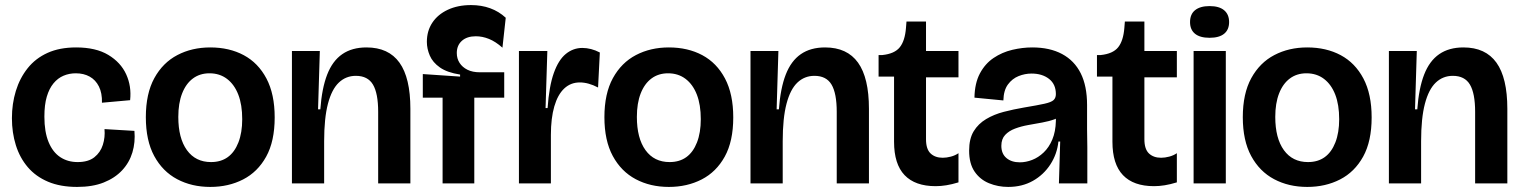

<svg xmlns="http://www.w3.org/2000/svg" viewBox="-20 -723 5998 757"><path d="M284 14Q218 14 169.5 -6.5Q121 -27 89.5 -64Q58 -101 42.5 -150.5Q27 -200 27 -257Q27 -314 42.5 -364.5Q58 -415 89 -454Q120 -493 167.5 -514.5Q215 -536 280 -536Q358 -536 407 -506.5Q456 -477 477.5 -430Q499 -383 493 -328L382 -318Q383 -356 370 -382Q357 -408 333.5 -421Q310 -434 279 -434Q253 -434 230.5 -424.5Q208 -415 191 -394.5Q174 -374 164.5 -342Q155 -310 155 -263Q155 -203 171.5 -163Q188 -123 217.5 -103.5Q247 -84 286 -84Q328 -84 352 -103Q376 -122 385.5 -152Q395 -182 392 -214L510 -207Q514 -162 502 -122Q490 -82 461.5 -51.5Q433 -21 389 -3.5Q345 14 284 14Z M809 14Q736 14 678.5 -16.5Q621 -47 588 -108Q555 -169 555 -261Q555 -354 588.5 -415Q622 -476 679.5 -506Q737 -536 809 -536Q884 -536 941 -505.5Q998 -475 1030.5 -413.5Q1063 -352 1063 -260Q1063 -166 1029.5 -105.5Q996 -45 938.5 -15.5Q881 14 809 14ZM812 -84Q851 -84 878 -103.5Q905 -123 920 -161.5Q935 -200 935 -253Q935 -310 919.5 -350Q904 -390 875 -412Q846 -434 806 -434Q768 -434 740.5 -413.5Q713 -393 698 -354.5Q683 -316 683 -262Q683 -178 717 -131Q751 -84 812 -84Z M1131 0V-272V-522H1241L1234 -292H1243Q1249 -375 1270 -429Q1291 -483 1329.5 -509.5Q1368 -536 1425 -536Q1512 -536 1555 -476Q1598 -416 1598 -294V0H1471V-282Q1471 -355 1450.5 -389.5Q1430 -424 1383 -424Q1344 -424 1316 -397.5Q1288 -371 1273 -314Q1258 -257 1258 -166V0Z M1725 0V-338H1647V-431L1794 -421V-429Q1743 -437 1714.5 -457Q1686 -477 1674.5 -504Q1663 -531 1663 -558Q1663 -601 1684.5 -633.5Q1706 -666 1745.5 -684.5Q1785 -703 1837 -703Q1878 -703 1912.5 -690.5Q1947 -678 1974 -653L1961 -535Q1934 -559 1908 -569.5Q1882 -580 1856 -580Q1821 -580 1801 -562Q1781 -544 1781 -514Q1781 -492 1792 -475Q1803 -458 1823 -448Q1843 -438 1872 -438H1968V-338H1850V0Z M2026 0V-266V-522H2138L2131 -297H2139Q2145 -383 2163.5 -435Q2182 -487 2211 -510.5Q2240 -534 2276 -534Q2293 -534 2310.5 -529.5Q2328 -525 2345 -516L2338 -378Q2319 -388 2301 -393Q2283 -398 2266 -398Q2230 -398 2204.5 -374Q2179 -350 2165.5 -303.5Q2152 -257 2152 -191V0Z M2617 14Q2544 14 2486.5 -16.5Q2429 -47 2396 -108Q2363 -169 2363 -261Q2363 -354 2396.5 -415Q2430 -476 2487.5 -506Q2545 -536 2617 -536Q2692 -536 2749 -505.5Q2806 -475 2838.5 -413.5Q2871 -352 2871 -260Q2871 -166 2837.5 -105.5Q2804 -45 2746.5 -15.5Q2689 14 2617 14ZM2620 -84Q2659 -84 2686 -103.5Q2713 -123 2728 -161.5Q2743 -200 2743 -253Q2743 -310 2727.5 -350Q2712 -390 2683 -412Q2654 -434 2614 -434Q2576 -434 2548.5 -413.5Q2521 -393 2506 -354.5Q2491 -316 2491 -262Q2491 -178 2525 -131Q2559 -84 2620 -84Z M2939 0V-272V-522H3049L3042 -292H3051Q3057 -375 3078 -429Q3099 -483 3137.5 -509.5Q3176 -536 3233 -536Q3320 -536 3363 -476Q3406 -416 3406 -294V0H3279V-282Q3279 -355 3258.5 -389.5Q3238 -424 3191 -424Q3152 -424 3124 -397.5Q3096 -371 3081 -314Q3066 -257 3066 -166V0Z M3669 11Q3588 11 3546.5 -32.5Q3505 -76 3505 -164V-421H3444V-506H3459Q3507 -511 3527.5 -536.5Q3548 -562 3552 -613L3554 -638H3631V-522H3759V-418H3631V-174Q3631 -135 3649 -118Q3667 -101 3697 -101Q3712 -101 3729 -105.5Q3746 -110 3759 -119V-4Q3733 4 3711 7.5Q3689 11 3669 11Z M3955 14Q3915 14 3879.5 -0.5Q3844 -15 3822.5 -46.5Q3801 -78 3801 -129Q3801 -176 3819 -205.5Q3837 -235 3868 -253.5Q3899 -272 3937.5 -282Q3976 -292 4017 -299Q4071 -308 4098 -314Q4125 -320 4134 -328.5Q4143 -337 4143 -352Q4143 -391 4116 -412Q4089 -433 4047 -433Q4021 -433 3996 -423Q3971 -413 3954 -390Q3937 -367 3936 -327L3822 -338Q3823 -395 3843.5 -433.5Q3864 -472 3897.5 -494.5Q3931 -517 3971 -526.5Q4011 -536 4050 -536Q4119 -536 4167.5 -510Q4216 -484 4241 -434Q4266 -384 4266 -309V-213Q4267 -178 4267 -142Q4267 -106 4267 -70.5Q4267 -35 4267 0H4155Q4156 -41 4157.5 -81Q4159 -121 4160 -165H4153Q4148 -116 4121.5 -75Q4095 -34 4052.5 -10Q4010 14 3955 14ZM4001 -83Q4025 -83 4049.5 -92.5Q4074 -102 4095 -122Q4116 -142 4129 -173Q4142 -204 4143 -246V-270L4170 -275Q4160 -261 4138.5 -253Q4117 -245 4089.5 -240Q4062 -235 4034 -230Q4006 -225 3982 -216Q3958 -207 3943 -191Q3928 -175 3928 -148Q3928 -117 3948 -100Q3968 -83 4001 -83Z M4530 11Q4449 11 4407.5 -32.5Q4366 -76 4366 -164V-421H4305V-506H4320Q4368 -511 4388.5 -536.5Q4409 -562 4413 -613L4415 -638H4492V-522H4620V-418H4492V-174Q4492 -135 4510 -118Q4528 -101 4558 -101Q4573 -101 4590 -105.5Q4607 -110 4620 -119V-4Q4594 4 4572 7.5Q4550 11 4530 11Z M4686 0V-522H4813V0ZM4749 -574Q4711 -574 4691.5 -590Q4672 -606 4672 -636Q4672 -667 4692 -683Q4712 -699 4749 -699Q4787 -699 4806.5 -682.5Q4826 -666 4826 -636Q4826 -606 4806.5 -590Q4787 -574 4749 -574Z M5134 14Q5061 14 5003.5 -16.5Q4946 -47 4913 -108Q4880 -169 4880 -261Q4880 -354 4913.5 -415Q4947 -476 5004.5 -506Q5062 -536 5134 -536Q5209 -536 5266 -505.5Q5323 -475 5355.5 -413.5Q5388 -352 5388 -260Q5388 -166 5354.5 -105.5Q5321 -45 5263.5 -15.5Q5206 14 5134 14ZM5137 -84Q5176 -84 5203 -103.5Q5230 -123 5245 -161.5Q5260 -200 5260 -253Q5260 -310 5244.5 -350Q5229 -390 5200 -412Q5171 -434 5131 -434Q5093 -434 5065.5 -413.5Q5038 -393 5023 -354.5Q5008 -316 5008 -262Q5008 -178 5042 -131Q5076 -84 5137 -84Z M5456 0V-272V-522H5566L5559 -292H5568Q5574 -375 5595 -429Q5616 -483 5654.5 -509.5Q5693 -536 5750 -536Q5837 -536 5880 -476Q5923 -416 5923 -294V0H5796V-282Q5796 -355 5775.5 -389.5Q5755 -424 5708 -424Q5669 -424 5641 -397.5Q5613 -371 5598 -314Q5583 -257 5583 -166V0Z"/></svg>

Font: Bricolage Grotesque 96pt ExtraBold 96pt SemiBold
Style: Regular
Weight: 600
Version: Version 1.001;gftools[0.9.33.dev8+g029e19f]